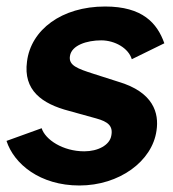

<svg xmlns="http://www.w3.org/2000/svg" viewBox="-23 -560 533 590"><path d="M221 10C343 10 445 -64 458 -159C466 -212 449 -277 340 -309L265 -333C215 -349 187 -359 192 -388C197 -421 244 -436 288 -436C330 -436 372 -412 382 -378L482 -427C460 -489 415 -540 300 -540C166 -540 72 -468 60 -371C48 -283 105 -241 190 -219L273 -196C309 -186 325 -173 319 -143C314 -114 278 -95 236 -95C170 -95 116 -131 105 -166L-3 -127C20 -56 100 10 221 10Z"/></svg>

Font: Cheyenne Sans
Style: Bold Italic
Weight: 700
Italic angle: -8.13011°
Designer: The Public Sans project authors (U.S. Web Design System), Libre Franklin designed by Pablo Impallari and Rodrigo Fuenzal
Foundry: The Cheyenne Sans Project Authors
Version: Version 2.007